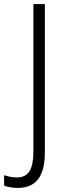

<svg xmlns="http://www.w3.org/2000/svg" viewBox="-79 -800 318 937"><path d="M7 117C96 117 140 62 140 -57V-780H84V-61C84 25 61 66 3 66C-20 66 -41 61 -59 55V106C-41 113 -19 117 7 117Z"/></svg>

Font: Noto Sans Malayalam UI Condensed Light
Style: Regular
Weight: 300
Width: 3
Designer: Jelle Bosma - Monotype Design Team
Foundry: Monotype Imaging Inc.
Version: Version 2.104